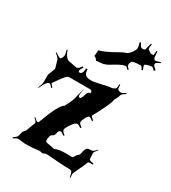

<svg xmlns="http://www.w3.org/2000/svg" viewBox="-265 -1248 1247 1403"><g transform="rotate(30 358.0 -546.0)"><path d="M569.8 -1071.3 583 -1118.2 591.3 -1113.8 585.9 -1091.8Q586.9 -1071.8 590.8 -1071.8L619.1 -1053.7Q633.8 -1053.7 640.6 -1054.7L643.6 -1091.3L651.4 -1091.8Q654.8 -1047.4 655.3 -1043.9L662.1 -1030.8Q665 -1025.9 667 -1025.9Q683.1 -1025.9 713.4 -1037.1L715.8 -1030.8Q681.2 -1014.2 681.2 -1008.3L679.2 -998.5Q679.7 -990.7 707.5 -967.3L700.7 -954.6Q679.2 -976.1 674.3 -976.1Q659.7 -976.1 638.2 -969.5Q616.7 -962.9 616.7 -956.5Q616.7 -944.8 628.4 -920.9L619.1 -915.5Q606 -942.9 598.1 -942.9Q556.6 -942.9 532.7 -935.5Q522.9 -932.1 522.9 -929Q522.9 -925.8 521 -923.8L515.6 -912.1Q515.6 -898.4 519.3 -890.9Q522.9 -883.3 536.6 -873.5L528.8 -865.7Q512.2 -883.8 506.8 -883.8Q481.9 -883.8 433.3 -854.5Q384.8 -825.2 378.2 -823Q371.6 -820.8 365.2 -819.1Q358.9 -817.4 358.9 -815.4L297.9 -809.6Q297.9 -807.1 297.6 -807.1Q297.4 -807.1 295.9 -809.6Q283.2 -832.5 268.1 -832.5Q271 -832.5 272.5 -882.3Q326.2 -897 412.6 -947.3Q440.4 -963.9 457.3 -967.8Q474.1 -971.7 494.6 -998.8Q515.1 -1025.9 515.1 -1041.7Q515.1 -1057.6 505.4 -1085L514.6 -1088.9Q530.8 -1056.6 537.6 -1056.6L551.8 -1053.7Q558.6 -1055.7 563 -1057.6Q564.9 -1058.1 566.4 -1059.6Q567.9 -1061 568.8 -1061.8Q569.8 -1062.5 569.8 -1066.4ZM150.9 -23.9 94.7 -30.8Q80.6 -30.8 53.7 -13.2L48.8 -20Q69.8 -34.2 76.2 -42.2Q82.5 -50.3 86.4 -72.8Q90.3 -95.2 106 -106.9Q107.9 -108.9 109.9 -112.8L138.7 -189Q139.6 -190.9 139.6 -196.8Q139.6 -202.6 114.7 -225.1L118.7 -230Q141.6 -208 147.7 -208Q153.8 -208 155.8 -209L159.7 -214.8Q225.6 -393.6 262.7 -409.2Q262.2 -409.2 263.9 -412.4Q265.6 -415.5 268.8 -421.9Q272 -428.2 276.1 -436Q280.3 -443.8 284.7 -453.4Q289.1 -462.9 293 -472.7Q302.2 -497.1 303.5 -507.1Q304.7 -517.1 310.8 -537.1Q316.9 -557.1 322.8 -585.9H323.7Q316.9 -543.9 316.9 -532.2V-529.8Q316.9 -523.9 320.6 -519Q324.2 -514.2 329.8 -514.2Q335.4 -514.2 341.1 -524.7Q346.7 -535.2 350.1 -547.9Q358.9 -582 376 -582H378.9Q380.9 -587.9 380.9 -592.8Q380.9 -597.7 375.7 -602.3Q370.6 -606.9 362.8 -606.9H191.9Q177.2 -606.9 161.9 -591.3Q146.5 -575.7 127.2 -547.1Q107.9 -518.6 102.8 -512.7Q97.7 -506.8 97.7 -504.9Q97.7 -502.9 119.6 -477.1L113.8 -472.2Q93.8 -496.1 86.9 -496.1Q80.1 -496.1 73.7 -492.2L62.5 -481.9Q49.8 -469.2 32.7 -426.8L28.8 -429.2Q43.9 -468.3 43.9 -482.9V-545.9L67.9 -607.9L49.8 -671.9Q45.4 -688 12.7 -712.9L16.6 -717.8Q47.4 -695.3 60.5 -693.8Q68.8 -695.3 71.8 -703.1L76.7 -715.8Q79.6 -722.7 79.6 -731.4Q79.6 -740.2 70.8 -772L77.6 -773.9Q90.8 -732.4 113.3 -714.4Q121.1 -708 128.7 -707.5Q136.2 -707 161.1 -700.9Q186 -694.8 200.2 -694.8Q214.4 -694.8 233.9 -725.1L242.7 -719.2Q225.6 -694.8 225.6 -684.3Q225.6 -673.8 235.8 -673.8Q261.7 -673.8 261.7 -724.1H274.9Q274.9 -689.9 290.8 -678Q306.6 -666 334 -666Q361.3 -666 416.3 -679.4Q471.2 -692.9 486.8 -693.4Q502.4 -693.8 509.3 -698Q516.1 -702.1 520.5 -704.1Q530.8 -707.5 530.8 -745.1H538.6Q538.6 -745.1 538.6 -729.5Q538.6 -723.1 539.8 -718.3Q541 -713.4 541.3 -711.2Q541.5 -709 544.4 -706.8Q547.4 -704.6 547.9 -704.1Q548.3 -703.6 553.2 -702.1Q558.1 -700.7 560.8 -699.5Q563.5 -698.2 571.3 -698.2Q579.1 -698.2 607.9 -714.8L611.8 -709Q589.4 -695.8 583 -689Q576.7 -682.1 575.4 -674.1Q574.2 -666 564 -647.5Q553.7 -628.9 553.5 -624.5Q553.2 -620.1 551 -612.5Q548.8 -605 544.9 -595.2Q541 -585.4 537.4 -576.7Q533.7 -567.9 527.6 -555.2Q521.5 -542.5 517.3 -534.2Q513.2 -525.9 506.1 -512Q499 -498 495.6 -491.2Q482.4 -466.3 477.5 -458Q472.7 -449.7 472.7 -444.8Q472.7 -439.9 497.6 -418.9L491.7 -412.1Q469.2 -430.2 460.9 -430.2Q448.7 -430.2 435.3 -402.3Q421.9 -374.5 421.9 -363.5Q421.9 -352.5 449.7 -333L443.8 -325.2Q420.4 -341.8 410.6 -341.8Q393.6 -341.8 368.7 -305.2Q343.8 -268.6 343.8 -254.9Q343.8 -241.2 370.6 -222.2L365.7 -214.8Q341.3 -232.9 332 -232.9Q322.8 -232.9 318.4 -225.3Q314 -217.8 312.7 -208Q311.5 -198.2 306.4 -189Q301.3 -179.7 291.5 -176.8Q281.7 -173.8 277.8 -156Q273.9 -138.2 273.9 -128.9Q273.9 -110.8 288.6 -109.9L350.6 -98.1Q351.6 -97.2 353.3 -97.2Q355 -97.2 358.9 -99.1Q384.3 -112.8 450.7 -112.8L496.6 -111.8Q503.9 -111.8 512.5 -128.4Q521 -145 528.8 -147.9Q539.6 -155.3 543 -179.2Q550.3 -223.1 577.6 -224.1L595.7 -225.1Q603.5 -225.1 610.8 -230Q618.2 -234.9 634.8 -253.9L638.7 -250Q614.7 -223.6 614.7 -211.9L617.7 -168.9Q618.2 -162.6 620.1 -159.7Q625 -152.3 656.7 -148.9L655.8 -139.2Q647 -140.1 635.3 -140.1Q623.5 -140.1 619.4 -137.5Q615.2 -134.8 611.6 -122.3Q607.9 -109.9 593.8 -81.5Q560.5 -13.7 560.5 -5.1Q560.5 3.4 562.5 24.9L556.6 25.9Q551.8 -13.2 540.5 -23.9V-22.9Q537.6 -25.9 522.9 -25.9Q508.3 -25.9 479 -27.1Q449.7 -28.3 428.7 -30.3Q346.2 -36.6 332.5 -37.4Q318.8 -38.1 309.6 -33Q300.3 -27.8 293 -27.8L272 -32.2Q213.9 -23.9 150.9 -23.9ZM230 -671.9 227.5 -674.8Q227.5 -673.3 230 -671.9ZM223.6 -681.2 222.7 -683.1Z"/></g></svg>

Font: Eater Caps
Style: Regular
Weight: 400
Version: Version 001.002